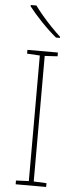

<svg xmlns="http://www.w3.org/2000/svg" viewBox="-63 -984 408 1016"><g transform="rotate(5 141.5 -476.0)"><path d="M223 0H61V-20L129 -23V-690L61 -694V-714H223V-694L155 -690V-23L223 -20ZM88 -952Q103 -931 127 -902.5Q151 -874 178 -846Q205 -818 227 -798V-792H206Q166 -825 125 -868Q84 -911 58 -945V-952Z"/></g></svg>

Font: Noto Sans Lao Looped Thin
Style: Regular
Weight: 100
Designer: Mark Frömberg, Ben Mitchell
Foundry: The Fontpad Ltd
Version: Version 1.002; ttfautohint (v1.8.4.7-5d5b)